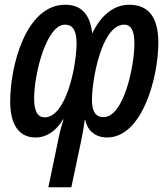

<svg xmlns="http://www.w3.org/2000/svg" viewBox="-20 -571 707 810"><path d="M525 -551C465 -551 409 -513 369 -430C360 -514 320 -551 255 -551C89 -551 23 -293 23 -143C23 -45 60 9 130 9C177 9 216 -18 246 -67H248C239 -39 232 -13 227 13L184 219H281L322 25C327 2 333 -31 337 -64H340C349 -20 382 9 432 9C580 9 648 -244 648 -391C648 -495 609 -551 525 -551ZM504 -467C533 -467 547 -441 547 -388C547 -291 502 -77 417 -77C383 -77 368 -101 368 -149C368 -236 409 -467 504 -467ZM254 -467C287 -467 303 -442 303 -390C303 -287 257 -76 169 -76C139 -76 124 -101 124 -155C124 -263 177 -467 254 -467Z"/></svg>

Font: Noto Sans UI Condensed Medium
Style: Italic
Weight: 500
Width: 3
Italic angle: -12°
Designer: Monotype Design Team
Foundry: Monotype Imaging Inc.
Version: Version 1.901